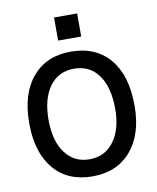

<svg xmlns="http://www.w3.org/2000/svg" viewBox="-82 -765 698 852"><g transform="rotate(-10 267.0 -339.0)"><path d="M266 -539Q379 -539 441.5 -464.5Q504 -390 504 -254Q504 -125 440.5 -51Q377 23 267 23Q155 23 92.5 -51.5Q30 -126 30 -258Q30 -390 93 -464.5Q156 -539 266 -539ZM267 -462Q197 -462 157 -407.5Q117 -353 117 -258Q117 -163 157 -108.5Q197 -54 267 -54Q336 -54 376.5 -108.5Q417 -163 417 -255Q417 -352 377.5 -407Q338 -462 267 -462ZM324 -701V-597H220V-701Z"/></g></svg>

Font: ColatingCofangSans
Style: Regular
Weight: 400
Foundry: GNU
Version: Version 412.227;June 27, 2022;FontCreator 11.0.0.2412 32-bit